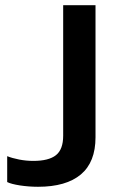

<svg xmlns="http://www.w3.org/2000/svg" viewBox="-20 -717 451 747"><path d="M351.6 -182.9V-696.9H225.8V-188.8C225.8 -153.3 216.4 -128.1 197.7 -113.3C179 -98.4 149.6 -91 109.6 -91C90.9 -91 72.5 -92.8 54.5 -96.3C36.4 -99.9 20.9 -104.2 8 -109.4V-8.7C18.3 -3.5 34.8 0.8 57.4 4.4C80 7.8 103.5 9.7 128 9.7C200.9 9.7 256.4 -6.3 294.5 -38.2C332.6 -70.2 351.6 -118.4 351.6 -182.9Z"/></svg>

Font: Diatome Semibold
Style: Regular
Weight: 600
Designer: 15.100.17
Foundry: 15.100.17
Version: Version 1.005;Fontself Maker 3.5.8